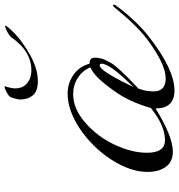

<svg xmlns="http://www.w3.org/2000/svg" viewBox="8 -772 776 832"><g transform="rotate(-90 396.0 -356.0)"><path d="M461 -580Q417 -580 399 -601.5Q381 -623 381 -654Q381 -671 391 -698Q394 -705 411 -714.5Q428 -724 437 -724L439 -722L436 -716Q434 -709 431.5 -698.5Q429 -688 429 -678Q429 -645 451.5 -626.5Q474 -608 507 -608Q591 -608 651 -696Q664 -708 681 -716Q696 -722 699 -722H701Q701 -714 667 -680.5Q633 -647 573.5 -613.5Q514 -580 461 -580ZM652 -98Q511 12 420 12Q342 12 342 -70Q221 5 155 5Q111 5 89 -25.5Q67 -56 67 -105Q67 -178 119 -259.5Q171 -341 251.5 -396Q332 -451 407 -451Q450 -451 486.5 -426.5Q523 -402 536 -356Q562 -356 562 -334Q562 -321 559.5 -309Q557 -297 550.5 -284.5Q544 -272 539.5 -263.5Q535 -255 524 -242Q513 -229 508.5 -224Q504 -219 490.5 -205Q477 -191 474 -188Q468 -182 452 -167Q436 -152 428 -144Q416 -113 416 -78Q416 -26 472 -26Q535 -26 644 -108Q706 -156 780 -248Q784 -254 788 -254Q792 -254 792 -250Q792 -248 790 -244Q722 -152 652 -98ZM404 -427Q341 -427 280.5 -374.5Q220 -322 185 -247.5Q150 -173 150 -107Q150 -29 205 -29Q267 -29 344 -90Q371 -186 420 -252Q480 -337 520 -352Q507 -386 475 -406.5Q443 -427 404 -427ZM435 -166Q536 -267 536 -304Q536 -312 528 -312Q505 -312 435 -166Z"/></g></svg>

Font: Miama Nueva
Style: Medium
Weight: 400
Italic angle: -28°
Version: Version 1.0